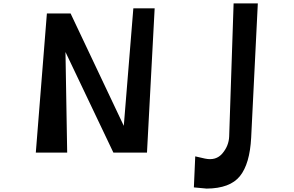

<svg xmlns="http://www.w3.org/2000/svg" viewBox="-20 -895 1722 1126"><path d="M1192 211 1117 204 1125 22 1182 35Q1247 49 1284.5 4.5Q1322 -40 1324 -95L1350 -875H1492L1453 -88Q1445 66 1387 138Q1329 210 1192 211ZM190 0 255 -816H394L706 -157L762 -846H887L842 0H645L364 -590L374 0Z"/></svg>

Font: OpenDyslexic
Style: Regular
Weight: 400
Designer: Abbie Gonzalez
Version: Version 0.920;hotconv 1.0.109;makeotfexe 2.5.65596